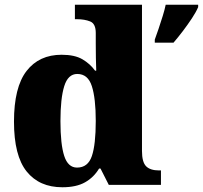

<svg xmlns="http://www.w3.org/2000/svg" viewBox="-20 -780 856 810"><path d="M243 10Q146 10 92.5 -56.5Q39 -123 39 -267Q39 -412 92 -480.5Q145 -549 240 -549Q295 -549 327.5 -530Q360 -511 381 -482H386Q385 -505 384.5 -536Q384 -567 384 -596V-641Q384 -680 360.5 -689.5Q337 -699 304 -699H296V-760H579V-143Q579 -96 596.5 -78.5Q614 -61 651 -61H659V0H439L404 -69H398Q376 -32 339 -11Q302 10 243 10ZM305 -73Q351 -73 367.5 -121.5Q384 -170 384 -270Q384 -365 367.5 -416.5Q351 -468 306 -468Q267 -468 251 -416.5Q235 -365 235 -269Q235 -171 251 -122Q267 -73 305 -73ZM633 -613Q640 -632 649 -658.5Q658 -685 666.5 -712.5Q675 -740 679 -760H816V-750Q807 -729 789.5 -702.5Q772 -676 751.5 -649Q731 -622 712 -600H633Z"/></svg>

Font: Noto Serif Sinhala Black
Style: Regular
Weight: 900
Designer: Jelle Bosma - Monotype Design Team
Foundry: Monotype Imaging Inc.
Version: Version 2.007; ttfautohint (v1.8.4.7-5d5b)